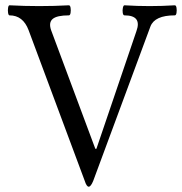

<svg xmlns="http://www.w3.org/2000/svg" viewBox="-20 -686 687 725"><path d="M315 19Q307 19 300 -3L88 -572Q67 -628 16 -628Q12 -628 10.5 -637.5Q9 -647 10.5 -656.5Q12 -666 16 -666Q72 -663 128 -663Q185 -663 240 -666Q245 -666 246.5 -656.5Q248 -647 246.5 -637.5Q245 -628 240 -628Q195 -628 179 -614.5Q163 -601 173 -572L340 -124H344L495 -568Q517 -628 450 -628Q445 -628 443.5 -637.5Q442 -647 444 -656.5Q446 -666 450 -666Q498 -663 545 -663Q592 -663 640 -666Q645 -666 646.5 -656.5Q648 -647 646.5 -637.5Q645 -628 640 -628Q602 -628 579 -617.5Q556 -607 548 -586L332 -3Q323 19 315 19Z"/></svg>

Font: Junicode VF
Style: Regular
Weight: 400
Designer: Peter S. Baker
Version: Version 2.213